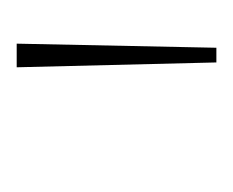

<svg xmlns="http://www.w3.org/2000/svg" viewBox="-44 -724 279 230"><g transform="rotate(-90 95.0 -608.5)"><path d="M135.7 -488.3 129.9 -727.5H158.2L153.3 -488.3Z"/></g></svg>

Font: Inter 28pt Thin
Style: Regular
Weight: 250
Designer: Rasmus Andersson
Foundry: rsms
Version: Version 4.001;git-66647c0bb